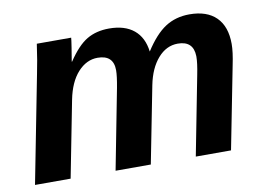

<svg xmlns="http://www.w3.org/2000/svg" viewBox="-63 -634 1015 731"><g transform="rotate(-10 444.5 -269.0)"><path d="M645.5 -435.5Q601.1 -435.5 568.4 -397.9Q535.6 -360.4 522.9 -296.4L464.8 0H328.6L388.7 -310.1Q397 -354.5 397 -376.5Q397 -435.5 335.4 -435.5Q292.5 -435.5 259 -398.7Q225.6 -361.8 212.4 -294.9L154.8 0H17.1L98.1 -415.5Q107.9 -461.9 117.2 -528.3H250Q250 -522.9 244.9 -490.5Q239.7 -458 236.3 -438H237.8Q275.4 -494.6 311.8 -516.1Q348.1 -537.6 397.9 -537.6Q458.5 -537.6 493.7 -508.5Q528.8 -479.5 535.6 -424.3Q574.7 -485.4 615 -511.5Q655.3 -537.6 708.5 -537.6Q775.9 -537.6 811.8 -502Q847.7 -466.3 847.7 -398.9Q847.7 -367.7 837.4 -318.8L774.9 0H638.7L698.2 -306.2Q707 -350.1 707 -374V-376.5Q705.6 -435.5 645.5 -435.5Z"/></g></svg>

Font: Liberation Sans
Style: Bold Italic
Weight: 700
Italic angle: -12°
Designer: Steve Matteson
Foundry: Ascender Corporation
Version: Version 2.1.5